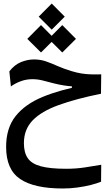

<svg xmlns="http://www.w3.org/2000/svg" viewBox="-20 -767 626 1102"><path d="M340.8 314.9Q176.3 314.9 95.7 260.5Q15.1 206.1 15.1 76.2Q15.1 -32.2 69.6 -100.6Q124 -168.9 223.4 -210.2Q322.8 -251.5 457 -275.9L458.5 -247.1L392.6 -254.4V-271.5Q370.1 -272.9 345.2 -276.9Q320.3 -280.8 288.6 -288.6Q252 -298.3 223.9 -305.4Q195.8 -312.5 165.5 -312.5Q131.3 -312.5 99.9 -301Q68.4 -289.6 42.5 -271L33.7 -357.4Q62.5 -395 100.1 -410.4Q137.7 -425.8 174.8 -425.8Q212.4 -425.8 244.4 -414.6Q276.4 -403.3 310.8 -387.9Q345.2 -372.6 390.1 -358.9Q420.9 -349.6 446.3 -345.5Q471.7 -341.3 498.8 -340.3Q525.9 -339.4 561 -340.3L559.6 -229Q415.5 -199.7 316.9 -164.1Q218.3 -128.4 167.7 -76.4Q117.2 -24.4 117.2 55.2Q117.2 108.4 139.2 140.6Q161.1 172.9 214.1 187.3Q267.1 201.7 359.9 201.7Q417 201.7 467.5 193.8Q518.1 186 561 178.7L560.1 275.9Q536.6 285.6 501 294.7Q465.3 303.7 423.8 309.3Q382.3 314.9 340.8 314.9ZM276.9 -596.7 202.1 -671.4 276.9 -746.6 351.6 -671.4ZM337.4 -465.8 258.8 -543.9 337.4 -623 416 -543.9ZM215.3 -465.8 136.7 -543.9 215.3 -623 293.9 -543.9Z"/></svg>

Font: Cascadia Mono Medium
Style: Regular
Weight: 500
Monospace: yes
Designer: Aaron Bell
Foundry: Saja Typeworks
Version: Version 2407.024